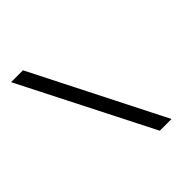

<svg xmlns="http://www.w3.org/2000/svg" viewBox="-185 -757 929 929"><g transform="rotate(-45 279.5 -292.5)"><path d="M379 44.6 36.4 -630.3H117.6L459.2 44.6Z"/></g></svg>

Font: Alumni Sans SC Thin
Style: Regular
Weight: 100
Designer: Robert E. Leuschke
Foundry: Robert E. Leuschke
Version: Version 1.018